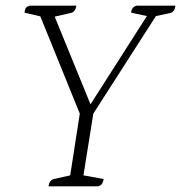

<svg xmlns="http://www.w3.org/2000/svg" viewBox="-20 -661 642 681"><path d="M152 0Q155 -22 171 -26L229 -39L263 -258L123 -603L67 -616Q68 -627 71.5 -632.5Q75 -638 86 -641H251Q247 -618 231 -615L174 -602L301 -291L501 -604L445 -616Q447 -637 465 -641H602Q600 -619 584 -615L533 -604L311 -258L276 -39L348 -26Q345 -14 341.5 -8.5Q338 -3 327 0Z"/></svg>

Font: Petrona ExtraLight
Style: Italic
Weight: 200
Italic angle: -9°
Designer: Ringo R. Seeber
Foundry: Ringo R. Seeber
Version: Version 2.001; ttfautohint (v1.8.3)